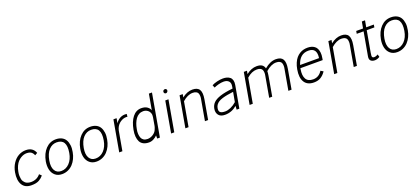

<svg xmlns="http://www.w3.org/2000/svg" viewBox="57 -1964 6970 3193"><g transform="rotate(-20 3542.0 -367.5)"><path d="M359.9 -566.9Q484.4 -566.9 524.9 -459L480 -433.1Q474.1 -449.2 466.8 -461.2Q459.5 -473.1 445.8 -486.3Q432.1 -499.5 409.2 -506.8Q386.2 -514.2 356 -514.2Q332 -514.2 306.2 -507.1Q280.3 -500 251.2 -482.2Q222.2 -464.4 197.8 -438Q173.3 -411.6 153.1 -368.9Q132.8 -326.2 123 -272.9Q114.7 -232.4 116 -200Q117.2 -167.5 122.3 -142.8Q127.4 -118.2 139.4 -100.3Q151.4 -82.5 164.8 -70.6Q178.2 -58.6 195.8 -51.3Q213.4 -43.9 230.2 -41Q247.1 -38.1 265.1 -38.1Q370.1 -38.1 432.1 -115.2L469.2 -79.1Q449.7 -57.1 433.3 -43Q417 -28.8 391.6 -13.9Q366.2 1 331.8 8.1Q297.4 15.1 252.9 15.1Q140.6 15.1 92.5 -64.9Q44.4 -145 67.9 -280.8Q83.5 -368.7 127 -434.3Q170.4 -500 230.7 -533.4Q291 -566.9 359.9 -566.9Z M890.1 -565.9Q949.7 -565.9 993.2 -544.2Q1036.6 -522.5 1059.8 -483.4Q1083 -444.3 1090.1 -389.6Q1097.2 -335 1084 -269Q1073.7 -210 1049.3 -158.7Q1024.9 -107.4 988.8 -68.6Q952.6 -29.8 903.1 -7.3Q853.5 15.1 796.9 15.1Q723.6 15.1 676 -25.1Q628.4 -65.4 612.8 -130.9Q597.2 -196.3 610.8 -276.9Q635.3 -409.7 710.2 -487.8Q785.2 -565.9 890.1 -565.9ZM886.7 -513.2Q807.1 -513.2 749.3 -451.7Q691.4 -390.1 669.9 -269Q651.4 -160.6 686.8 -99.4Q722.2 -38.1 799.8 -38.1Q883.8 -38.1 945.3 -102.1Q1006.8 -166 1025.9 -275.9Q1066.4 -513.2 886.7 -513.2Z M1500 -565.9Q1559.6 -565.9 1603 -544.2Q1646.5 -522.5 1669.7 -483.4Q1692.9 -444.3 1700 -389.6Q1707 -335 1693.8 -269Q1683.6 -210 1659.2 -158.7Q1634.8 -107.4 1598.6 -68.6Q1562.5 -29.8 1512.9 -7.3Q1463.4 15.1 1406.7 15.1Q1333.5 15.1 1285.9 -25.1Q1238.3 -65.4 1222.7 -130.9Q1207 -196.3 1220.7 -276.9Q1245.1 -409.7 1320.1 -487.8Q1395 -565.9 1500 -565.9ZM1496.6 -513.2Q1417 -513.2 1359.1 -451.7Q1301.3 -390.1 1279.8 -269Q1261.2 -160.6 1296.6 -99.4Q1332 -38.1 1409.7 -38.1Q1493.7 -38.1 1555.2 -102.1Q1616.7 -166 1635.7 -275.9Q1676.3 -513.2 1496.6 -513.2Z M2112.8 -561Q2123 -561 2145.5 -559.1L2140.6 -509.8Q2121.1 -512.2 2118.7 -512.2Q2065.9 -512.2 2013.9 -477.1Q1961.9 -441.9 1937.5 -379.9Q1931.6 -366.7 1926.8 -344.2L1925.8 -337.9L1865.7 0H1809.6L1906.7 -549.8H1962.9L1947.8 -464.8Q1978 -511.7 2021.2 -536.4Q2064.5 -561 2112.8 -561ZM1925.8 -337.9V-336.9Z M2607.4 -750H2662.1L2529.3 0H2482.4L2481.4 -56.2Q2456.1 -27.8 2416.5 -6.8Q2377 14.2 2335.4 14.2Q2277.3 14.2 2237.3 -6.3Q2197.3 -26.9 2177.7 -64.2Q2158.2 -101.6 2153.6 -154.3Q2148.9 -207 2161.1 -271Q2186 -408.2 2248.5 -487.1Q2311 -565.9 2402.3 -565.9Q2469.2 -565.9 2508.5 -537.4Q2547.9 -508.8 2558.1 -472.2ZM2537.1 -356Q2541.5 -391.1 2539.1 -410.2Q2528.3 -458 2493.9 -482.9Q2459.5 -507.8 2416 -507.8Q2375 -507.8 2341.1 -489Q2307.1 -470.2 2283 -436.5Q2258.8 -402.8 2242.2 -359.4Q2225.6 -315.9 2216.3 -263.2Q2207 -218.8 2209.7 -179.4Q2212.4 -140.1 2224.4 -110.8Q2236.3 -81.5 2263.4 -64.7Q2290.5 -47.9 2331.1 -47.9Q2381.8 -47.9 2429.2 -78.9Q2476.6 -109.9 2493.2 -154.8Q2507.8 -189 2512.2 -211.9Z M2881.8 -729Q2897.9 -729 2907 -717.5Q2916 -706.1 2913.1 -690.9Q2910.6 -677.2 2900.1 -667.7Q2889.6 -658.2 2877 -658.2Q2860.4 -658.2 2851.1 -669.9Q2841.8 -681.6 2844.7 -698.2Q2846.2 -711.4 2857.2 -720.2Q2868.2 -729 2881.8 -729ZM2783.7 0H2728L2824.7 -549.8H2880.9Z M3307.6 -565.9Q3398.4 -565.9 3430.7 -512.2Q3462.9 -458.5 3443.4 -347.2L3382.8 0H3326.7L3390.6 -362.8Q3397.5 -392.6 3396.5 -419.7Q3395.5 -446.8 3387.5 -467.5Q3379.4 -488.3 3355.7 -500.7Q3332 -513.2 3293.5 -513.2Q3205.6 -513.2 3112.8 -431.2L3036.6 0H2980.5L3077.6 -549.8H3133.8L3123.5 -494.1Q3213.9 -565.9 3307.6 -565.9Z M3847.7 -565.9Q3886.2 -565.9 3917 -557.1Q3947.8 -548.3 3971.4 -529.5Q3995.1 -510.7 4004.6 -476.6Q4014.2 -442.4 4006.3 -396L3935.5 0H3887.7L3891.6 -64.9Q3798.3 15.1 3679.7 15.1Q3601.1 15.1 3566.7 -29.5Q3532.2 -74.2 3543.5 -141.1Q3554.2 -202.1 3595 -242.9Q3635.7 -283.7 3720.5 -311.3Q3805.2 -338.9 3943.4 -353L3949.7 -389.2Q3960.9 -450.2 3929.7 -481.2Q3898.4 -512.2 3842.8 -512.2Q3798.3 -512.2 3749.3 -499Q3700.2 -485.8 3669.4 -470.2L3650.4 -518.1Q3685.5 -538.1 3742.4 -552Q3799.3 -565.9 3847.7 -565.9ZM3598.6 -132.8Q3588.9 -81.1 3613.5 -59.1Q3638.2 -37.1 3700.7 -37.1Q3746.1 -37.1 3800 -60.8Q3854 -84.5 3902.3 -127.9L3933.6 -298.8Q3869.6 -290.5 3825.2 -282.5Q3780.8 -274.4 3737.8 -261.5Q3694.8 -248.5 3668 -231.7Q3641.1 -214.8 3622.6 -189.9Q3604 -165 3598.6 -132.8Z M4785.2 -565.9Q4875.5 -565.9 4907.7 -512Q4939.9 -458 4920.4 -347.2L4859.4 0H4803.2L4867.2 -362.8Q4874 -392.6 4873 -419.7Q4872.1 -446.8 4864.3 -467.5Q4856.4 -488.3 4832.8 -500.7Q4809.1 -513.2 4770.5 -513.2Q4682.1 -513.2 4586.4 -428.2Q4586.4 -397.9 4578.1 -347.2L4517.1 0H4463.4L4527.3 -362.8Q4534.2 -392.6 4533.2 -419.7Q4532.2 -446.8 4524.2 -467.5Q4516.1 -488.3 4492.4 -500.7Q4468.8 -513.2 4430.2 -513.2Q4337.9 -513.2 4250.5 -434.1L4173.3 0H4117.2L4214.4 -549.8H4270.5L4260.3 -494.1Q4350.6 -565.9 4445.3 -565.9Q4504.4 -565.9 4537.4 -544.2Q4570.3 -522.5 4581.1 -478Q4683.1 -565.9 4785.2 -565.9Z M5345.2 -565.9Q5381.8 -565.9 5411.9 -557.6Q5441.9 -549.3 5466.8 -531Q5491.7 -512.7 5505.9 -483.9Q5520 -455.1 5524.9 -414.3Q5529.8 -373.5 5520 -319.8L5514.2 -285.2H5119.1Q5117.2 -277.3 5117.2 -271Q5098.1 -159.7 5132.8 -98.9Q5167.5 -38.1 5258.3 -38.1Q5359.9 -38.1 5418 -131.8L5463.9 -104Q5425.8 -46.9 5376.2 -15.9Q5326.7 15.1 5253.9 15.1Q5137.7 15.1 5087.9 -64.2Q5038.1 -143.6 5063 -284.2Q5073.7 -346.2 5095.2 -395Q5116.7 -443.8 5143.8 -475.6Q5170.9 -507.3 5204.8 -528.1Q5238.8 -548.8 5273.2 -557.4Q5307.6 -565.9 5345.2 -565.9ZM5342.3 -514.2Q5187.5 -514.2 5133.3 -336.9H5468.3Q5494.1 -514.2 5342.3 -514.2Z M5940.9 -565.9Q6031.7 -565.9 6064 -512.2Q6096.2 -458.5 6076.7 -347.2L6016.1 0H5960L6023.9 -362.8Q6030.8 -392.6 6029.8 -419.7Q6028.8 -446.8 6020.8 -467.5Q6012.7 -488.3 5989 -500.7Q5965.3 -513.2 5926.8 -513.2Q5838.9 -513.2 5746.1 -431.2L5669.9 0H5613.8L5710.9 -549.8H5767.1L5756.8 -494.1Q5847.2 -565.9 5940.9 -565.9Z M6372.6 -502 6306.6 -128.9Q6299.8 -93.3 6299.8 -75.2Q6299.8 -57.1 6308.1 -47.6Q6316.4 -38.1 6336.9 -38.1Q6370.1 -38.1 6404.8 -61L6418.5 -13.2Q6373 15.1 6331.5 15.1Q6284.7 15.1 6259 -9Q6233.4 -33.2 6242.7 -85L6316.9 -502H6195.8L6203.6 -549.8H6324.7L6345.7 -666H6401.9L6380.9 -549.8H6515.6L6507.8 -502Z M6820.8 -565.9Q6880.4 -565.9 6923.8 -544.2Q6967.3 -522.5 6990.5 -483.4Q7013.7 -444.3 7020.8 -389.6Q7027.8 -335 7014.6 -269Q7004.4 -210 6980 -158.7Q6955.6 -107.4 6919.4 -68.6Q6883.3 -29.8 6833.7 -7.3Q6784.2 15.1 6727.5 15.1Q6654.3 15.1 6606.7 -25.1Q6559.1 -65.4 6543.5 -130.9Q6527.8 -196.3 6541.5 -276.9Q6565.9 -409.7 6640.9 -487.8Q6715.8 -565.9 6820.8 -565.9ZM6817.4 -513.2Q6737.8 -513.2 6679.9 -451.7Q6622.1 -390.1 6600.6 -269Q6582 -160.6 6617.4 -99.4Q6652.8 -38.1 6730.5 -38.1Q6814.5 -38.1 6876 -102.1Q6937.5 -166 6956.5 -275.9Q6997.1 -513.2 6817.4 -513.2Z"/></g></svg>

Font: Stilu Light
Style: Italic
Weight: 300
Italic angle: -10°
Designer: Genilson Lima Santos
Foundry: Genilson Lima Santos
Version: Version 1.200;PS 001.200;hotconv 1.0.88;makeotf.lib2.5.64775